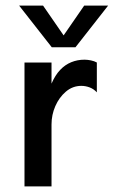

<svg xmlns="http://www.w3.org/2000/svg" viewBox="-20 -662 404 682"><path d="M67 0V-440H163V-365Q176 -395 193.5 -413.5Q211 -432 233 -441Q255 -450 280 -450Q291 -450 303 -447.5Q315 -445 324 -440V-334Q313 -346 298.5 -351.5Q284 -357 269 -357Q238 -357 214 -336.5Q190 -316 176.5 -285Q163 -254 163 -220V0ZM164 -494 48 -642H133L220 -516H192L279 -642H364L248 -494Z"/></svg>

Font: Teachers Medium
Style: Regular
Weight: 500
Designer: Alfredo Marco Pradil, Chank Diesel
Version: Version 1.001